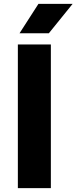

<svg xmlns="http://www.w3.org/2000/svg" viewBox="-20 -969 394 989"><path d="M72 0V-740H242V0ZM80.5 -797.5 178 -949H354L231.5 -797.5Z"/></svg>

Font: Encode Sans SemiExpanded
Style: Bold
Weight: 700
Width: 6
Designer: Multiple Designers
Foundry: Impallari Type
Version: Version 3.002